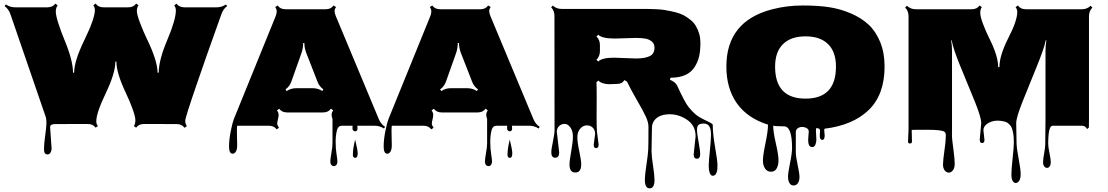

<svg xmlns="http://www.w3.org/2000/svg" viewBox="-20 -702 6184 1072"><path d="M245.1 160.2Q225.6 160.2 225.6 131.3Q225.6 102.5 232.4 54Q239.3 5.4 239.3 -15.1Q239.3 -35.6 236.3 -46.4L38.1 -623Q27.3 -652.8 5.9 -667.5L12.7 -677.2Q36.1 -661.1 64.9 -661.1H244.1Q274.4 -661.1 289.1 -681.6L301.8 -671.9Q291.5 -658.7 291.5 -637.2Q291.5 -615.7 306.6 -569.1Q321.8 -522.5 339.8 -479.5Q387.7 -364.3 387.7 -296.4H394Q394 -361.3 451.9 -480.2Q509.8 -599.1 509.8 -646.5Q509.8 -659.7 501 -672.4L513.7 -682.1Q528.3 -661.1 558.1 -661.1H696.3Q725.6 -661.1 740.2 -682.1L753.4 -672.4Q744.1 -660.2 744.1 -640.6Q744.1 -621.1 762 -574Q779.8 -526.9 801.3 -482.4Q858.9 -363.3 859.9 -296.4H866.2Q866.2 -366.2 914.1 -479.2Q961.9 -592.3 961.9 -643.6Q961.9 -659.7 952.6 -671.9L965.3 -681.6Q980 -661.1 1010.3 -661.1H1189.5Q1218.3 -661.1 1241.7 -677.2L1248 -667.5Q1226.6 -652.8 1216.3 -623Q1212.9 -612.8 1186.5 -539.6Q1160.2 -466.3 1133.8 -391.4Q1107.4 -316.4 1079.1 -233.4Q1014.2 -45.4 1014.2 -27.8Q1014.2 -10.3 1023.4 2L1010.3 11.7Q995.6 -9.3 965.8 -9.3L784.7 -9.8Q754.4 -9.8 740.2 10.7L727.1 2Q735.8 -9.8 735.8 -30.5Q735.8 -51.3 719.2 -96.4Q702.6 -141.6 682.6 -183.1Q629.9 -294.4 629.9 -357.9H624Q624 -293.5 570.8 -182.4Q517.6 -71.3 517.6 -24.9Q517.6 -9.3 526.9 2L513.7 10.7Q499.5 -9.8 469.2 -9.8L288.6 -9.3Q259.8 -9.3 259.8 7.8L268.1 127.4Q268.1 139.6 262.2 149.9Q256.3 160.2 245.1 160.2Z M1302.7 31.2 1304.2 108.9Q1304.2 132.3 1296.9 144.3Q1289.6 156.2 1279.3 156.2Q1258.8 156.2 1258.8 116.7Q1258.8 77.1 1268.6 29.1Q1278.3 -19 1285.6 -37.1L1520 -613.8Q1524.9 -626.5 1524.9 -638.7Q1524.9 -650.9 1516.6 -662.6L1530.3 -671.4Q1544.4 -650.4 1574.2 -650.4H1798.8Q1828.1 -650.4 1842.3 -671.4L1856.4 -662.6Q1848.1 -650.9 1848.1 -640.1Q1848.1 -629.4 1854 -614.3L2095.2 -36.6Q2106.4 -9.3 2129.9 6.3L2124 15.6Q2100.1 0 2070.8 0H1975.1Q1976.1 10.7 1976.1 15.1Q1976.1 31.2 1962.9 31.2Q1957 31.2 1952.4 26.6Q1947.8 22 1947.8 13.4Q1947.8 4.9 1948.7 0H1889.6Q1868.2 0 1861.8 23.4Q1854 52.2 1854 89.6Q1854 127 1858.9 157.7Q1863.8 188.5 1863.8 200Q1863.8 211.4 1858.2 218.5Q1852.5 225.6 1844.2 225.6Q1835.9 225.6 1830.1 218.8Q1824.2 211.9 1824.2 199.7Q1824.2 187.5 1830.3 152.3Q1836.4 117.2 1836.4 99.6V-37.6Q1831.5 -50.8 1831.5 -62Q1831.5 -73.2 1840.3 -85.9L1827.6 -95.2Q1813 -74.2 1783.7 -74.2H1583Q1553.7 -74.2 1539.1 -94.7L1526.4 -85.9Q1535.6 -72.8 1535.6 -61.5Q1535.6 -50.3 1532.2 -37.6V-37.1Q1527.8 -20.5 1527.8 -11.7Q1527.8 -2.9 1537.6 11.2L1524.9 20.5Q1510.3 0 1481 0H1304.2Q1302.7 9.3 1302.7 31.2ZM1633.3 -209.5H1726.6Q1755.9 -209.5 1779.3 -193.8L1785.6 -203.1Q1762.7 -218.8 1752.4 -246.6L1690.4 -405.3Q1679.7 -433.1 1679.2 -461.9H1672.9Q1671.9 -429.7 1663.1 -405.3L1606.9 -247.1Q1596.7 -218.8 1574.2 -203.1L1580.6 -193.4Q1603.5 -209.5 1633.3 -209.5ZM1950.2 161.6Q1950.2 127.9 1962.9 77.1Q1977.1 135.7 1977.1 153.3Q1977.1 179.2 1963.6 179.2Q1950.2 179.2 1950.2 161.6Z M2166 31.2 2167.5 108.9Q2167.5 132.3 2160.2 144.3Q2152.8 156.2 2142.6 156.2Q2122.1 156.2 2122.1 116.7Q2122.1 77.1 2131.8 29.1Q2141.6 -19 2148.9 -37.1L2383.3 -613.8Q2388.2 -626.5 2388.2 -638.7Q2388.2 -650.9 2379.9 -662.6L2393.6 -671.4Q2407.7 -650.4 2437.5 -650.4H2662.1Q2691.4 -650.4 2705.6 -671.4L2719.7 -662.6Q2711.4 -650.9 2711.4 -640.1Q2711.4 -629.4 2717.3 -614.3L2958.5 -36.6Q2969.7 -9.3 2993.2 6.3L2987.3 15.6Q2963.4 0 2934.1 0H2838.4Q2839.4 10.7 2839.4 15.1Q2839.4 31.2 2826.2 31.2Q2820.3 31.2 2815.7 26.6Q2811 22 2811 13.4Q2811 4.9 2812 0H2752.9Q2731.4 0 2725.1 23.4Q2717.3 52.2 2717.3 89.6Q2717.3 127 2722.2 157.7Q2727.1 188.5 2727.1 200Q2727.1 211.4 2721.4 218.5Q2715.8 225.6 2707.5 225.6Q2699.2 225.6 2693.4 218.8Q2687.5 211.9 2687.5 199.7Q2687.5 187.5 2693.6 152.3Q2699.7 117.2 2699.7 99.6V-37.6Q2694.8 -50.8 2694.8 -62Q2694.8 -73.2 2703.6 -85.9L2690.9 -95.2Q2676.3 -74.2 2647 -74.2H2446.3Q2417 -74.2 2402.3 -94.7L2389.6 -85.9Q2398.9 -72.8 2398.9 -61.5Q2398.9 -50.3 2395.5 -37.6V-37.1Q2391.1 -20.5 2391.1 -11.7Q2391.1 -2.9 2400.9 11.2L2388.2 20.5Q2373.5 0 2344.2 0H2167.5Q2166 9.3 2166 31.2ZM2496.6 -209.5H2589.8Q2619.1 -209.5 2642.6 -193.8L2648.9 -203.1Q2626 -218.8 2615.7 -246.6L2553.7 -405.3Q2543 -433.1 2542.5 -461.9H2536.1Q2535.2 -429.7 2526.4 -405.3L2470.2 -247.1Q2460 -218.8 2437.5 -203.1L2443.8 -193.4Q2466.8 -209.5 2496.6 -209.5ZM2813.5 161.6Q2813.5 127.9 2826.2 77.1Q2840.3 135.7 2840.3 153.3Q2840.3 179.2 2826.9 179.2Q2813.5 179.2 2813.5 161.6Z M3853 160.2 3863.8 59.1Q3863.8 -2.4 3813.7 -34.9Q3763.7 -67.4 3708.5 -63.7Q3653.3 -60.1 3631.3 -26.4Q3620.1 -10.3 3620.1 11.7L3617.7 142.6Q3617.7 169.4 3626 222.4Q3634.3 275.4 3634.3 302.2Q3634.3 349.6 3607.4 349.6Q3580.6 349.6 3580.6 303.7Q3580.6 273.4 3589.4 216.8Q3598.1 160.2 3599.4 130.9Q3600.6 101.6 3600.6 5.9Q3600.6 -19.5 3585 -52.7Q3569.3 -85.9 3535.6 -144Q3502 -202.1 3480.5 -246.6L3465.8 -254.9Q3454.1 -233.4 3424.3 -233.4L3383.3 -231.9Q3341.3 -231.9 3320.3 -252.4L3310.1 -242.7Q3311.5 -224.6 3311.5 -165.5L3311 -45.9Q3311 7.8 3313 33.2L3322.3 105Q3322.3 125 3308.6 125Q3294.9 125 3294.9 106.4L3302.7 45.9Q3302.7 23.9 3289.8 11Q3276.9 -2 3256.1 -2Q3235.4 -2 3219.5 16.4Q3203.6 34.7 3203.6 64Q3203.6 93.3 3214.4 143.3Q3225.1 193.4 3225.1 215.3Q3225.1 261.2 3192.4 261.2Q3159.7 261.2 3159.7 216.3Q3159.7 195.3 3169.2 143.1Q3178.7 90.8 3178.7 60.1Q3178.7 29.3 3164.6 9.5Q3150.4 -10.3 3132.3 -10.3Q3114.3 -10.3 3101.6 2.2Q3088.9 14.6 3088.9 33.2L3102.1 148.9Q3102.1 178.7 3080.1 178.7Q3058.1 178.7 3058.1 148.4Q3058.1 130.9 3067.4 87.2Q3076.7 43.5 3076.2 19Q3075.7 -5.4 3075.7 -612.8Q3075.7 -643.1 3057.1 -661.1L3066.9 -670.9Q3085.9 -652.3 3115.2 -652.3H3552.7Q3655.3 -652.3 3690.7 -646.2Q3726.1 -640.1 3752.7 -633.3Q3779.3 -626.5 3797.6 -616.5Q3815.9 -606.4 3834.7 -591.6Q3853.5 -576.7 3864.7 -557.6Q3890.6 -514.2 3890.6 -465.3Q3890.6 -416.5 3883.1 -385.5Q3875.5 -354.5 3857.9 -327.1Q3819.8 -268.1 3724.1 -268.1L3720.2 -256.8Q3751 -244.6 3761.2 -223.1Q3804.2 -129.4 3824.7 -104.2Q3845.2 -79.1 3862.8 -64Q3880.4 -48.8 3913.1 -33.2Q3945.8 -17.6 3952.6 -12.9Q3959.5 -8.3 3959.5 -5.4Q3959.5 43.5 3972.7 120.1Q3985.8 196.8 3985.8 218.8Q3985.8 240.7 3984.1 250.5Q3982.4 260.3 3976.6 269.8Q3970.7 279.3 3959.5 279.3Q3948.2 279.3 3942.6 263.2Q3937 247.1 3937 223.6Q3937 200.2 3943.4 139.9Q3949.7 79.6 3949.7 48.8Q3949.7 -12.2 3910.2 -12.2Q3890.6 -12.2 3881.1 -5.4Q3871.6 1.5 3871.6 22.7Q3871.6 43.9 3880.4 90.3Q3889.2 136.7 3889.2 160.4Q3889.2 184.1 3871.1 184.1Q3853 184.1 3853 160.2ZM3527.8 -490.2 3412.6 -486.8Q3341.8 -486.8 3320.3 -507.8L3310.1 -498.5Q3329.6 -479.5 3329.6 -449.7V-417Q3329.6 -387.7 3310.1 -368.2L3320.3 -358.4Q3341.3 -379.9 3407.2 -379.9L3530.8 -375.5Q3580.1 -375.5 3607.2 -388.4Q3634.3 -401.4 3634.3 -436Q3634.3 -458 3619.1 -470.5Q3604 -482.9 3582.5 -486.6Q3561 -490.2 3527.8 -490.2Z M4492.2 79.1 4495.6 32.2Q4495.6 20 4483.9 13.4Q4472.2 6.8 4458.5 6.8Q4444.8 6.8 4434.1 14.2Q4423.3 21.5 4423.3 35.2V147.5Q4423.3 171.9 4433.6 219.2Q4443.8 266.6 4443.8 286.9Q4443.8 307.1 4435.1 320.3Q4426.3 333.5 4410.9 333.5Q4395.5 333.5 4387.7 319.8Q4379.9 306.2 4379.9 284.2Q4379.9 262.2 4391.1 208Q4402.3 153.8 4402.3 124Q4402.3 3.4 4357.4 3.4Q4296.9 3.4 4296.9 -1.5V-0.5Q4296.9 33.2 4311.8 98.4Q4326.7 163.6 4326.7 191.9Q4326.7 220.2 4316.4 238.5Q4306.2 256.8 4284.9 256.8Q4263.7 256.8 4251.7 239.3Q4239.7 221.7 4239.7 193.6Q4239.7 165.5 4253.9 97.4Q4268.1 29.3 4268.1 -5.9Q4152.3 -42.5 4094 -125.5Q4035.6 -208.5 4035.6 -330.6Q4035.6 -583.5 4290.5 -649.9Q4373 -671.4 4461.2 -671.4Q4549.3 -671.4 4611.1 -661.6Q4672.9 -651.9 4730.7 -627.2Q4788.6 -602.5 4829.3 -564.7Q4870.1 -526.9 4894.5 -467Q4918.9 -407.2 4918.9 -330.6Q4918.9 -174.3 4831.1 -88.6Q4743.2 -2.9 4584 16.6Q4582 20 4582 27.3L4584.5 54.2Q4584.5 79.1 4570.8 79.1Q4557.1 79.1 4557.1 55.2L4558.6 27.8Q4558.6 13.2 4537.6 13.2Q4535.6 17.6 4535.6 29.8L4538.1 77.1Q4538.1 91.8 4532.7 105.5Q4527.3 119.1 4514.6 119.1Q4492.2 119.1 4492.2 79.1ZM4307.6 -330.1Q4307.6 -151.4 4477.5 -151.4Q4647.5 -151.4 4647.5 -330.1Q4647.5 -412.1 4603.5 -455.6Q4559.6 -499 4477.5 -499Q4395.5 -499 4351.6 -455.6Q4307.6 -412.1 4307.6 -330.1Z M5049.8 88.9 5052.7 21V-610.8Q5052.7 -641.1 5033.7 -659.7L5043.5 -669.9Q5064 -650.4 5092.3 -650.4H5405.3Q5435.1 -650.4 5449.2 -671.4L5461.9 -662.1Q5453.1 -650.9 5453.1 -629.9Q5453.1 -608.9 5468.8 -567.6Q5484.4 -526.4 5502.9 -489.3Q5553.2 -389.6 5553.2 -327.1H5560.1Q5560.1 -392.1 5609.9 -489.7Q5659.7 -586.4 5659.7 -635.3Q5659.7 -649.9 5650.4 -662.1L5663.6 -671.4Q5677.7 -650.4 5707.5 -650.4H6020.5Q6049.8 -650.4 6069.3 -669.9L6079.1 -659.7Q6060.1 -640.6 6060.1 -610.8V-39.6Q6060.1 -3.9 6059.6 9.3L6049.8 19Q6040 0 6020.5 0H5856.9Q5832.5 0 5832.5 101.1Q5832.5 118.7 5839.6 152.6Q5846.7 186.5 5846.7 202.6Q5846.7 218.8 5840.6 227.1Q5834.5 235.4 5825.7 235.4Q5816.9 235.4 5810.3 226.8Q5803.7 218.3 5803.7 203.1Q5803.7 188 5809.8 154.5Q5815.9 121.1 5815.9 105.5L5817.4 -39.6V-418Q5817.4 -448.7 5822.3 -476.6L5818.8 -477.1Q5809.1 -429.2 5767.1 -327.1Q5725.1 -225.1 5689.5 -135.3Q5653.8 -45.4 5653.8 -14.2L5655.8 96.7Q5656.2 126 5667.5 184.8Q5678.7 243.7 5678.7 269.3Q5678.7 294.9 5670.4 307.4Q5662.1 319.8 5651.6 319.8Q5641.1 319.8 5634 308.3Q5627 296.9 5627 270Q5627 243.2 5633.8 181.6Q5640.6 120.1 5640.6 92.5Q5640.6 64.9 5637.7 46.6Q5634.8 28.3 5630.6 16.4Q5626.5 4.4 5618.7 -4.2Q5610.8 -12.7 5604 -17.1Q5597.2 -21.5 5586.4 -23.9Q5530.8 -36.6 5493.7 -12.2Q5470.7 2.9 5470.7 25.4L5476.6 78.6Q5476.6 96.7 5463.4 96.7Q5450.2 96.7 5450.2 77.1L5458.5 -14.2Q5458.5 -46.9 5422.6 -135.5Q5386.7 -224.1 5344.7 -325.2Q5302.7 -426.3 5293.5 -477.1L5290.5 -476.6Q5295.4 -448.7 5295.4 -418V64.5Q5295.4 72.8 5303 130.4Q5310.5 188 5310.5 211.9Q5310.5 235.8 5300.5 248.8Q5290.5 261.7 5277.3 261.7Q5264.2 261.7 5254.6 249.5Q5245.1 237.3 5245.1 216.1Q5245.1 194.8 5252.7 141.4Q5260.3 87.9 5260.3 67.4L5260.7 53.2Q5260.7 40.5 5254.4 34.7Q5241.7 22.5 5156 22.5Q5070.3 22.5 5070.3 23.4L5071.8 87.9Q5071.8 99.1 5060.8 99.1Q5049.8 99.1 5049.8 88.9Z"/></svg>

Font: Nosifer Caps
Style: Regular
Weight: 800
Version: Version 001.002